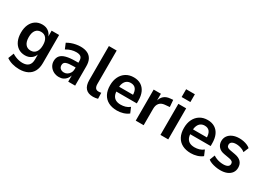

<svg xmlns="http://www.w3.org/2000/svg" viewBox="-14 -1589 3630 2645"><g transform="rotate(30 1801.0 -266.0)"><path d="M271 190Q214 190 160.5 175Q107 160 66 131L101 41Q126 57 154 68.5Q182 80 210.5 86Q239 92 266 92Q330 92 362.5 60Q395 28 395 -37V-124H398Q383 -74 342 -44.5Q301 -15 245 -15Q183 -15 137.5 -45Q92 -75 67 -130Q42 -185 42 -260Q42 -335 67 -389.5Q92 -444 137.5 -474Q183 -504 245 -504Q302 -504 342.5 -474.5Q383 -445 398 -394H395V-494H514V-47Q514 29 486 82Q458 135 403.5 162.5Q349 190 271 190ZM279 -111Q333 -111 362.5 -150Q392 -189 392 -260Q392 -331 362.5 -369.5Q333 -408 279 -408Q225 -408 195.5 -370Q166 -332 166 -260Q166 -189 195.5 -150Q225 -111 279 -111Z M798 10Q750 10 711.5 -11Q673 -32 650.5 -67.5Q628 -103 628 -147Q628 -199 656 -232Q684 -265 742.5 -280.5Q801 -296 893 -296H950V-220H903Q861 -220 831.5 -216.5Q802 -213 784 -205.5Q766 -198 757.5 -184.5Q749 -171 749 -150Q749 -117 771.5 -98Q794 -79 830 -79Q858 -79 882 -94.5Q906 -110 920.5 -136Q935 -162 935 -196V-322Q935 -369 912 -388.5Q889 -408 839 -408Q802 -408 763 -397Q724 -386 682 -361L646 -447Q675 -465 709 -477.5Q743 -490 780.5 -497Q818 -504 854 -504Q919 -504 963.5 -482.5Q1008 -461 1031 -418Q1054 -375 1054 -308V0H944V-103H946Q935 -69 915 -43.5Q895 -18 866 -4Q837 10 798 10Z M1342 10Q1263 10 1223.5 -33.5Q1184 -77 1184 -165V-705H1308V-172Q1308 -147 1314.5 -128.5Q1321 -110 1335 -100Q1349 -90 1371 -90Q1383 -90 1394.5 -91.5Q1406 -93 1415 -95L1418 -1Q1398 4 1380.5 7Q1363 10 1342 10Z M1723 10Q1642 10 1585 -20Q1528 -50 1498 -107Q1468 -164 1468 -246Q1468 -323 1496.5 -381Q1525 -439 1577 -471.5Q1629 -504 1700 -504Q1767 -504 1814.5 -474.5Q1862 -445 1887 -390Q1912 -335 1912 -256V-213H1568V-290H1823L1808 -273Q1808 -348 1781 -382Q1754 -416 1703 -416Q1666 -416 1640 -398.5Q1614 -381 1599.5 -346.5Q1585 -312 1585 -260V-240Q1585 -186 1601 -152.5Q1617 -119 1648.5 -102.5Q1680 -86 1727 -86Q1764 -86 1800.5 -96.5Q1837 -107 1867 -132L1903 -47Q1866 -18 1818.5 -4Q1771 10 1723 10Z M2018 0V-494H2133V-377H2130Q2144 -433 2180.5 -465Q2217 -497 2278 -502L2322 -506L2331 -397L2254 -390Q2201 -385 2172.5 -352Q2144 -319 2144 -262V0Z M2403 -598V-722H2542V-598ZM2411 0V-494H2535V0Z M2898 10Q2817 10 2760 -20Q2703 -50 2673 -107Q2643 -164 2643 -246Q2643 -323 2671.5 -381Q2700 -439 2752 -471.5Q2804 -504 2875 -504Q2942 -504 2989.5 -474.5Q3037 -445 3062 -390Q3087 -335 3087 -256V-213H2743V-290H2998L2983 -273Q2983 -348 2956 -382Q2929 -416 2878 -416Q2841 -416 2815 -398.5Q2789 -381 2774.5 -346.5Q2760 -312 2760 -260V-240Q2760 -186 2776 -152.5Q2792 -119 2823.5 -102.5Q2855 -86 2902 -86Q2939 -86 2975.5 -96.5Q3012 -107 3042 -132L3078 -47Q3041 -18 2993.5 -4Q2946 10 2898 10Z M3366 10Q3327 10 3290 3Q3253 -4 3222 -15.5Q3191 -27 3169 -45L3201 -128Q3225 -112 3252 -101.5Q3279 -91 3307 -86Q3335 -81 3361 -81Q3406 -81 3430.5 -96Q3455 -111 3455 -139Q3455 -164 3440 -176.5Q3425 -189 3393 -195L3307 -210Q3244 -220 3211.5 -257Q3179 -294 3179 -347Q3179 -394 3203.5 -429Q3228 -464 3273 -484Q3318 -504 3381 -504Q3414 -504 3446 -497.5Q3478 -491 3506 -479Q3534 -467 3554 -449L3520 -366Q3502 -382 3478.5 -392Q3455 -402 3430 -407.5Q3405 -413 3381 -413Q3338 -413 3314 -397.5Q3290 -382 3290 -352Q3290 -330 3304 -316.5Q3318 -303 3348 -298L3432 -283Q3499 -271 3532 -235.5Q3565 -200 3565 -143Q3565 -96 3540.5 -61.5Q3516 -27 3471.5 -8.5Q3427 10 3366 10Z"/></g></svg>

Font: Nunito Sans 10pt SemiCondensed
Style: Bold
Weight: 700
Width: 4
Designer: Vernon Adams
Foundry: Vernon Adams
Version: Version 3.101;gftools[0.9.27]